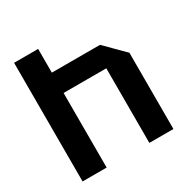

<svg xmlns="http://www.w3.org/2000/svg" viewBox="-159 -840 959 981"><g transform="rotate(-30 320.0 -350.0)"><path d="M52 0V-700H194V-560H478L588 -450V0H446V-440H194V0Z"/></g></svg>

Font: Tektur SemiBold
Style: Regular
Weight: 600
Designer: Adam Jagosz
Foundry: Adam Jagosz
Version: Version 1.005;gftools[0.9.30]